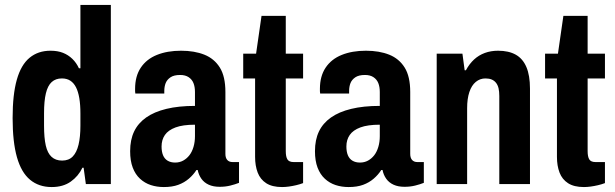

<svg xmlns="http://www.w3.org/2000/svg" viewBox="-20 -744 2485 776"><path d="M189 12Q137 12 101.5 -17.5Q66 -47 48.5 -108.5Q31 -170 31 -267Q31 -362 48 -422Q65 -482 99.5 -510.5Q134 -539 184 -539Q213 -539 234.5 -530.5Q256 -522 272.5 -506Q289 -490 299 -468H305V-724H428V0H327L318 -66H313Q297 -32 266 -10Q235 12 189 12ZM231 -95Q258 -95 274 -111.5Q290 -128 297.5 -159.5Q305 -191 305 -236V-285Q305 -321 300.5 -347.5Q296 -374 287 -391.5Q278 -409 264 -418Q250 -427 230 -427Q205 -427 189 -412.5Q173 -398 165.5 -367Q158 -336 158 -286V-236Q158 -187 165 -156Q172 -125 188.5 -110Q205 -95 231 -95Z M642 12Q614 12 589.5 4Q565 -4 546 -21.5Q527 -39 516.5 -66.5Q506 -94 506 -133Q506 -179 522 -212.5Q538 -246 570.5 -269Q603 -292 652.5 -304Q702 -316 768 -316V-372Q768 -393 762 -408Q756 -423 742.5 -432Q729 -441 708 -441Q683 -441 669 -431.5Q655 -422 649.5 -408Q644 -394 644 -376V-366H527Q526 -371 526 -375Q526 -379 526 -385Q526 -436 549 -470.5Q572 -505 614 -522Q656 -539 712 -539Q766 -539 806 -523Q846 -507 868.5 -471Q891 -435 891 -372V-122Q891 -106 898.5 -97.5Q906 -89 920 -89H946V-5Q931 1 911 6Q891 11 868 11Q842 11 823.5 2.5Q805 -6 794 -21.5Q783 -37 779 -57H774Q762 -38 743.5 -22Q725 -6 700.5 3Q676 12 642 12ZM688 -87Q706 -87 720.5 -95Q735 -103 745.5 -116.5Q756 -130 762 -150Q768 -170 768 -194V-240Q719 -240 689.5 -229Q660 -218 646.5 -198.5Q633 -179 633 -152Q633 -131 639 -116.5Q645 -102 657.5 -94.5Q670 -87 688 -87Z M1120 12Q1080 12 1056 -3.5Q1032 -19 1021.5 -46.5Q1011 -74 1011 -110V-427H963V-527H1015L1037 -680H1135V-527H1205V-427H1135V-133Q1135 -111 1141.5 -100Q1148 -89 1167 -89H1205V-4Q1192 1 1177 4.5Q1162 8 1147.5 10Q1133 12 1120 12Z M1389 12Q1361 12 1336.5 4Q1312 -4 1293 -21.5Q1274 -39 1263.5 -66.5Q1253 -94 1253 -133Q1253 -179 1269 -212.5Q1285 -246 1317.5 -269Q1350 -292 1399.5 -304Q1449 -316 1515 -316V-372Q1515 -393 1509 -408Q1503 -423 1489.5 -432Q1476 -441 1455 -441Q1430 -441 1416 -431.5Q1402 -422 1396.5 -408Q1391 -394 1391 -376V-366H1274Q1273 -371 1273 -375Q1273 -379 1273 -385Q1273 -436 1296 -470.5Q1319 -505 1361 -522Q1403 -539 1459 -539Q1513 -539 1553 -523Q1593 -507 1615.5 -471Q1638 -435 1638 -372V-122Q1638 -106 1645.5 -97.5Q1653 -89 1667 -89H1693V-5Q1678 1 1658 6Q1638 11 1615 11Q1589 11 1570.5 2.5Q1552 -6 1541 -21.5Q1530 -37 1526 -57H1521Q1509 -38 1490.5 -22Q1472 -6 1447.5 3Q1423 12 1389 12ZM1435 -87Q1453 -87 1467.5 -95Q1482 -103 1492.5 -116.5Q1503 -130 1509 -150Q1515 -170 1515 -194V-240Q1466 -240 1436.5 -229Q1407 -218 1393.5 -198.5Q1380 -179 1380 -152Q1380 -131 1386 -116.5Q1392 -102 1404.5 -94.5Q1417 -87 1435 -87Z M1745 0V-527H1849L1858 -460H1863Q1877 -486 1896 -503.5Q1915 -521 1939.5 -530Q1964 -539 1993 -539Q2036 -539 2064.5 -523Q2093 -507 2107.5 -473Q2122 -439 2122 -386V0H1998V-356Q1998 -374 1995 -387Q1992 -400 1985 -409Q1978 -418 1967.5 -422.5Q1957 -427 1942 -427Q1920 -427 1903 -413Q1886 -399 1877 -372Q1868 -345 1868 -307V0Z M2340 12Q2300 12 2276 -3.5Q2252 -19 2241.5 -46.5Q2231 -74 2231 -110V-427H2183V-527H2235L2257 -680H2355V-527H2425V-427H2355V-133Q2355 -111 2361.5 -100Q2368 -89 2387 -89H2425V-4Q2412 1 2397 4.5Q2382 8 2367.5 10Q2353 12 2340 12Z"/></svg>

Font: Archivo Condensed
Style: Bold
Weight: 700
Width: 3
Designer: Hector Gatti
Foundry: Omnibus-Type
Version: Version 2.001